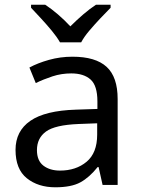

<svg xmlns="http://www.w3.org/2000/svg" viewBox="-20 -786 601 816"><path d="M288 -545Q386 -545 433 -502Q480 -459 480 -365V0H416L399 -76H395Q360 -32 321.5 -11Q283 10 215 10Q142 10 94 -28.5Q46 -67 46 -149Q46 -229 109 -272.5Q172 -316 303 -320L394 -323V-355Q394 -422 365 -448Q336 -474 283 -474Q241 -474 203 -461.5Q165 -449 132 -433L105 -499Q140 -518 188 -531.5Q236 -545 288 -545ZM393 -262 314 -259Q214 -255 175.5 -227Q137 -199 137 -148Q137 -103 164.5 -82Q192 -61 235 -61Q303 -61 348 -98.5Q393 -136 393 -214ZM235 -606Q222 -629 200 -655.5Q178 -682 154 -708Q130 -734 112 -753V-766H172Q198 -749 226 -725Q254 -701 279 -674Q306 -701 334 -725Q362 -749 388 -766H450V-753Q431 -734 406.5 -708Q382 -682 359.5 -655.5Q337 -629 325 -606Z"/></svg>

Font: Noto Sans IKEA
Style: Regular
Weight: 400
Designer: Monotype Design Team
Foundry: Monotype Imaging Inc.
Version: Version 2.001